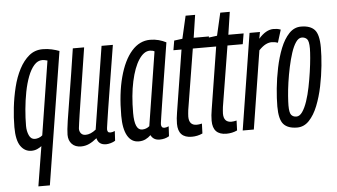

<svg xmlns="http://www.w3.org/2000/svg" viewBox="-56 -759 1870 1065"><g transform="rotate(-5 878.5 -226.0)"><path d="M298 -528 180 210H116L152 -11Q142 -3 127.5 3.5Q113 10 95 10Q58 10 35 -23Q12 -56 12 -129Q12 -181 18.5 -238Q25 -295 38.5 -350Q52 -405 75 -449Q98 -493 130 -519.5Q162 -546 206 -546Q232 -546 256 -540.5Q280 -535 298 -528ZM227 -481Q210 -486 198 -486Q173 -486 153 -463.5Q133 -441 118.5 -403Q104 -365 95 -318.5Q86 -272 81.5 -223Q77 -174 77 -130Q77 -101 87.5 -77.5Q98 -54 120 -54Q130 -54 141.5 -58Q153 -62 162 -70Z M372 10Q339 10 320.5 -9.5Q302 -29 302 -61Q302 -85 310 -138.5Q318 -192 334 -288Q350 -384 373 -536H436Q420 -431 408.5 -359.5Q397 -288 390 -241.5Q383 -195 378.5 -167Q374 -139 372 -122Q370 -105 368 -91Q367 -75 376 -63.5Q385 -52 402 -52Q430 -52 460 -76L533 -536H596Q575 -405 561 -320Q547 -235 539.5 -186Q532 -137 528.5 -113.5Q525 -90 524 -82.5Q523 -75 523 -72Q523 -64 526.5 -58.5Q530 -53 541 -53Q551 -53 565 -59L562 -5Q551 2 536.5 6Q522 10 511 10Q469 10 460 -28Q437 -9 416 0.5Q395 10 372 10Z M809 10Q774 10 760 -19Q747 -6 730.5 2Q714 10 693 10Q652 10 630 -28.5Q608 -67 608 -140Q608 -263 632.5 -354.5Q657 -446 701 -496Q745 -546 804 -546Q829 -546 851.5 -540Q874 -534 893 -524Q873 -399 860 -317Q847 -235 839.5 -186.5Q832 -138 828.5 -115Q825 -92 824 -84Q823 -76 823 -74Q823 -53 841 -53Q851 -53 865 -59L862 -4Q839 10 809 10ZM758 -69 823 -480Q812 -486 797 -486Q764 -486 736 -443.5Q708 -401 691.5 -325Q675 -249 675 -149Q675 -54 717 -54Q740 -54 758 -69Z M1050 -58 1048 -3Q1020 10 988 10Q912 10 912 -69Q912 -98 918 -132L973 -477H928L937 -530L983 -536L1012 -662H1065L1046 -536H1131L1121 -477H1036L981 -139Q980 -128 979 -119.5Q978 -111 978 -103Q978 -54 1021 -54Q1033 -54 1050 -58Z M1243 -58 1241 -3Q1213 10 1181 10Q1105 10 1105 -69Q1105 -98 1111 -132L1166 -477H1121L1130 -530L1176 -536L1205 -662H1258L1239 -536H1324L1314 -477H1229L1174 -139Q1173 -128 1172 -119.5Q1171 -111 1171 -103Q1171 -54 1214 -54Q1226 -54 1243 -58Z M1415 -536 1408 -499Q1449 -546 1491 -546Q1502 -546 1511.5 -544.5Q1521 -543 1531 -539L1509 -468Q1493 -474 1475 -474Q1458 -474 1440.5 -465Q1423 -456 1403 -435L1334 0H1272L1357 -536Z M1575 10Q1523 10 1499 -17Q1475 -44 1475 -116Q1475 -160 1480.5 -216Q1486 -272 1498 -330Q1510 -388 1529.5 -437Q1549 -486 1577.5 -516Q1606 -546 1644 -546Q1696 -546 1720 -519.5Q1744 -493 1744 -420Q1744 -376 1738.5 -320Q1733 -264 1721 -206Q1709 -148 1689.5 -99Q1670 -50 1641.5 -20Q1613 10 1575 10ZM1576 -51Q1594 -51 1609 -72.5Q1624 -94 1636 -129.5Q1648 -165 1656.5 -207.5Q1665 -250 1671 -291.5Q1677 -333 1680 -367.5Q1683 -402 1683 -421Q1683 -462 1672 -473.5Q1661 -485 1643 -485Q1625 -485 1610 -463Q1595 -441 1583.5 -405.5Q1572 -370 1563 -328Q1554 -286 1548 -244.5Q1542 -203 1539.5 -168.5Q1537 -134 1537 -116Q1537 -75 1547.5 -63Q1558 -51 1576 -51Z"/></g></svg>

Font: Georama ExtraCondensed
Style: Italic
Weight: 400
Width: 2
Italic angle: -9°
Designer: Jean-Baptiste Levee
Foundry: Production Type
Version: Version 1.000